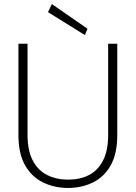

<svg xmlns="http://www.w3.org/2000/svg" viewBox="-20 -916 670 948"><path d="M316 12Q248 12 192 -15.5Q136 -43 103.5 -100.5Q71 -158 71 -249V-700H116V-250Q116 -172 142 -123Q168 -74 213.5 -51.5Q259 -29 316 -29Q375 -29 419 -51.5Q463 -74 488.5 -123Q514 -172 514 -250V-700H559V-249Q559 -158 527 -100.5Q495 -43 439.5 -15.5Q384 12 316 12ZM399 -743 217 -856 236 -896 412 -774Z"/></svg>

Font: DM Sans 11pt ExtraLight
Style: Regular
Weight: 250
Version: Version 4.004;gftools[0.9.30]